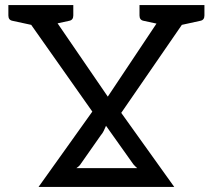

<svg xmlns="http://www.w3.org/2000/svg" viewBox="-20 -737 839 757"><path d="M132 0 344 -297 103 -639 29 -655Q13 -658 13 -676V-717H269V-676Q269 -658 253 -655L207 -645L405 -356L597 -644L546 -655Q530 -658 530 -676V-717H786V-676Q786 -658 770 -655L697 -639L458 -292L667 0ZM281 -74H521Q513 -81 506 -89L398 -241Q394 -231 389 -221Q384 -211 377 -203L295 -86Q291 -81 281 -74Z"/></svg>

Font: Aleo
Style: Regular
Weight: 400
Designer: Alessio Laiso
Foundry: Alessio Laiso
Version: Version 2.001; ttfautohint (v1.8.4.7-5d5b);gftools[0.9.29]